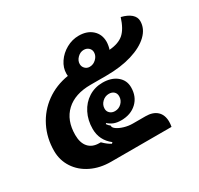

<svg xmlns="http://www.w3.org/2000/svg" viewBox="-138 -815 1024 986"><g transform="rotate(-30 373.5 -322.0)"><path d="M30 -194Q30 -270 62 -334Q94 -398 151.5 -439.5Q209 -481 284 -493Q283 -496 283 -506Q283 -541 304.5 -573Q326 -605 361 -624.5Q396 -644 435 -644Q484 -644 514 -617Q544 -590 544 -546Q544 -536 541.5 -522Q539 -508 536 -502Q591 -506 621 -532Q651 -558 670 -619Q707 -610 727 -592.5Q747 -575 747 -551Q747 -506 710 -470.5Q673 -435 607 -415Q541 -395 456 -395H362Q269 -395 217 -346.5Q165 -298 165 -211Q165 -164 187.5 -138.5Q210 -113 251 -113H260Q285 -88 306 -78L312 -84Q258 -126 258 -193Q258 -244 279 -285.5Q300 -327 337 -350.5Q374 -374 420 -374Q472 -374 504 -348Q536 -322 536 -280Q536 -225 500.5 -191.5Q465 -158 408 -158Q384 -158 366.5 -164.5Q349 -171 333 -185L329 -181Q337 -169 347 -162Q345 -151 360 -140Q375 -129 400 -121.5Q425 -114 451 -114H526Q569 -114 593 -92Q617 -70 617 -29Q617 -15 614 0H256Q191 0 139.5 -25Q88 -50 59 -94.5Q30 -139 30 -194ZM461 -531Q461 -547 449.5 -557.5Q438 -568 421 -568Q400 -568 383.5 -551.5Q367 -535 367 -515Q367 -499 378 -488Q389 -477 405 -477Q427 -477 444 -493.5Q461 -510 461 -531ZM460 -271Q460 -288 449 -298Q438 -308 420 -308Q397 -308 380 -291.5Q363 -275 363 -252Q363 -236 374.5 -225.5Q386 -215 404 -215Q427 -215 443.5 -231.5Q460 -248 460 -271Z"/></g></svg>

Font: K2D ExtraBold
Style: Italic
Weight: 800
Italic angle: -10°
Designer: Katatrad Aksorn Co.,Ltd.
Foundry: Cadson Demak Co.,Ltd.
Version: Version 1.000; ttfautohint (v1.6)